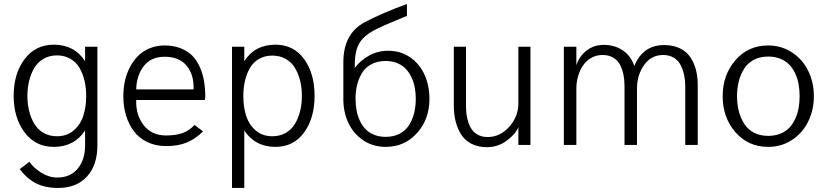

<svg xmlns="http://www.w3.org/2000/svg" viewBox="-20 -720 4112 954"><path d="M268.1 213.9Q204.6 213.9 159.2 190.9Q113.8 168 78.1 120.1L126 84Q147 114.3 185.3 138.2Q223.6 162.1 264.2 162.1Q330.1 162.1 366.5 117.4Q402.8 72.8 402.8 2.9V-71.8Q349.1 9.8 247.1 9.8Q156.2 9.8 102.1 -62.3Q47.9 -134.3 47.9 -244.1Q47.9 -354 102.1 -426Q156.2 -498 247.1 -498Q349.6 -498 402.8 -416V-487.8H463.9V2.9Q463.9 100.6 412.1 157.2Q360.4 213.9 268.1 213.9ZM263.2 -43Q312.5 -43 346.2 -72Q379.9 -101.1 394 -144.8Q408.2 -188.5 408.2 -243.2Q408.2 -283.7 399.9 -319.1Q391.6 -354.5 374.8 -383.1Q357.9 -411.6 329.1 -428.2Q300.3 -444.8 263.2 -444.8Q226.1 -444.8 197 -428.2Q168 -411.6 150.9 -383.1Q133.8 -354.5 125 -319.1Q116.2 -283.7 116.2 -243.2Q116.2 -203.1 125 -168Q133.8 -132.8 150.9 -104.2Q168 -75.7 197 -59.3Q226.1 -43 263.2 -43Z M806.2 5.9Q753.9 5.9 712.4 -13.9Q670.9 -33.7 645.3 -67.9Q619.6 -102.1 606.2 -146.2Q592.8 -190.4 592.8 -241.2Q592.8 -281.2 600.8 -318.1Q608.9 -355 626 -387.2Q643.1 -419.4 667 -443.1Q690.9 -466.8 724.6 -480.5Q758.3 -494.1 797.9 -494.1Q843.3 -494.1 878.4 -480Q913.6 -465.8 936.3 -442.4Q959 -418.9 973.6 -385.3Q988.3 -351.6 994.1 -315.2Q1000 -278.8 1000 -236.8L998 -223.1H656.7Q654.3 -149.4 693.8 -98.1Q733.4 -46.9 805.2 -46.9Q852.1 -46.9 885.5 -58.3Q918.9 -69.8 946.8 -99.1L988.8 -66.9Q949.2 -28.3 906.5 -11.2Q863.8 5.9 806.2 5.9ZM656.7 -275.9H941.9Q944.3 -349.1 907.2 -393.6Q870.1 -438 797.9 -438Q731 -438 694.8 -392.1Q658.7 -346.2 656.7 -275.9Z M1132.8 213.9V-487.8H1193.8V-416Q1246.1 -498 1348.6 -498Q1439 -498 1491 -426.5Q1543 -355 1543 -244.1Q1543 -133.3 1491 -61.8Q1439 9.8 1348.6 9.8Q1247.1 9.8 1193.8 -71.8V213.9ZM1333 -43Q1370.1 -43 1399.2 -59.3Q1428.2 -75.7 1445.3 -104.2Q1462.4 -132.8 1471.2 -168Q1480 -203.1 1480 -243.2Q1480 -283.7 1471.2 -319.1Q1462.4 -354.5 1445.3 -382.8Q1428.2 -411.1 1399.2 -427.5Q1370.1 -443.8 1333 -443.8Q1295.9 -443.8 1267.3 -427.5Q1238.8 -411.1 1222.2 -382.6Q1205.6 -354 1197.3 -318.8Q1189 -283.7 1189 -243.2Q1189 -188.5 1202.9 -144.8Q1216.8 -101.1 1250.2 -72Q1283.7 -43 1333 -43Z M1908.7 -467.8Q1970.7 -467.8 2018.1 -435.1Q2065.4 -402.3 2089.6 -348.1Q2113.8 -293.9 2113.8 -228Q2113.8 -127.9 2052.2 -59.1Q1990.7 9.8 1896 9.8Q1833.5 9.8 1785.2 -22.7Q1736.8 -55.2 1711.4 -108.6Q1686 -162.1 1686 -227.1V-411.1Q1686 -553.7 1793 -609.9Q1879.9 -655.8 2002 -700.2V-641.1Q1985.8 -634.3 1945.1 -617.4Q1904.3 -600.6 1889.9 -594.2Q1875.5 -587.9 1852.8 -576.7Q1830.1 -565.4 1814.9 -555.2Q1775.4 -528.8 1759 -492.9Q1742.7 -457 1742.7 -397.9V-382.3Q1768.6 -418 1812.3 -442.9Q1856 -467.8 1908.7 -467.8ZM1896 -40Q1935.5 -40 1965.3 -55.4Q1995.1 -70.8 2012.2 -97.9Q2029.3 -125 2037.6 -157.7Q2045.9 -190.4 2045.9 -229Q2045.9 -258.8 2040.8 -285.6Q2035.6 -312.5 2024.2 -336.7Q2012.7 -360.8 1995.8 -378.4Q1979 -396 1953.4 -406.5Q1927.7 -417 1896 -417Q1856.4 -417 1826.7 -401.6Q1796.9 -386.2 1780 -359.4Q1763.2 -332.5 1754.9 -300Q1746.6 -267.6 1746.6 -229Q1746.6 -198.7 1751.7 -171.6Q1756.8 -144.5 1768.1 -120.1Q1779.3 -95.7 1796.4 -78.1Q1813.5 -60.5 1838.9 -50.3Q1864.3 -40 1896 -40Z M2399.4 11.2Q2355.5 11.2 2323 -5.4Q2290.5 -22 2271.7 -51.3Q2252.9 -80.6 2243.9 -116.9Q2234.9 -153.3 2234.9 -196.8V-487.8H2295.4V-193.8Q2295.4 -170.9 2298.1 -150.6Q2300.8 -130.4 2308.1 -109.4Q2315.4 -88.4 2327.1 -73.2Q2338.9 -58.1 2358.2 -48.6Q2377.4 -39.1 2402.8 -39.1Q2464.8 -39.1 2510.3 -90.1Q2555.7 -141.1 2555.7 -206.1V-487.8H2615.7V0H2555.7V-87.9Q2541 -53.2 2497.8 -21Q2454.6 11.2 2399.4 11.2Z M2781.7 0V-487.8H2843.8V-396Q2858.4 -440.9 2894.8 -469Q2931.2 -497.1 2979 -497.1Q3033.2 -497.1 3073.7 -470.2Q3114.3 -443.4 3131.8 -392.1Q3174.3 -496.1 3279.8 -496.1Q3324.2 -496.1 3357.2 -480.5Q3390.1 -464.8 3409.2 -437Q3428.2 -409.2 3437.5 -374.8Q3446.8 -340.3 3446.8 -298.8V0H3384.8V-291Q3384.8 -319.8 3379.6 -345.2Q3374.5 -370.6 3363 -394.5Q3351.6 -418.5 3328.9 -432.6Q3306.2 -446.8 3274.9 -446.8Q3215.8 -446.8 3180.4 -397Q3145 -347.2 3145 -279.8V0H3083V-293Q3083 -322.3 3078.1 -347.4Q3073.2 -372.6 3061.8 -396Q3050.3 -419.4 3027.8 -433.1Q3005.4 -446.8 2973.6 -446.8Q2943.4 -446.8 2918.2 -432.6Q2893.1 -418.5 2877 -394.8Q2860.8 -371.1 2852.3 -341.3Q2843.8 -311.5 2843.8 -279.8V0Z M3796.9 9.8Q3697.8 9.8 3634.3 -63Q3570.8 -135.7 3570.8 -242.2Q3570.8 -348.1 3634.3 -421.1Q3697.8 -494.1 3796.9 -494.1Q3861.8 -494.1 3914.3 -460.2Q3966.8 -426.3 3995.4 -368.7Q4023.9 -311 4023.9 -242.2Q4023.9 -172.9 3995.4 -115.5Q3966.8 -58.1 3914.6 -24.2Q3862.3 9.8 3796.9 9.8ZM3796.9 -44.9Q3830.1 -44.9 3856.9 -55.7Q3883.8 -66.4 3901.4 -84.7Q3918.9 -103 3930.9 -128.7Q3942.9 -154.3 3948 -182.4Q3953.1 -210.4 3953.1 -242.2Q3953.1 -273.9 3948 -302Q3942.9 -330.1 3930.9 -355.5Q3918.9 -380.9 3901.4 -399.2Q3883.8 -417.5 3856.9 -428.2Q3830.1 -439 3796.9 -439Q3756.3 -439 3725.8 -422.9Q3695.3 -406.7 3677.5 -378.7Q3659.7 -350.6 3650.9 -316.2Q3642.1 -281.7 3642.1 -242.2Q3642.1 -202.6 3650.9 -168.2Q3659.7 -133.8 3677.5 -105.5Q3695.3 -77.1 3725.8 -61Q3756.3 -44.9 3796.9 -44.9Z"/></svg>

Font: HK Grotesk Light
Style: Regular
Weight: 300
Designer: Alfredo Marco Pradil and Stefan Peev
Foundry: Hanken Design Co.
Version: Version 1.045;PS 001.045;hotconv 1.0.88;makeotf.lib2.5.64775